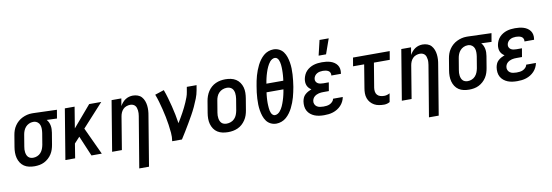

<svg xmlns="http://www.w3.org/2000/svg" viewBox="-66 -1249 5631 1958"><g transform="rotate(-10 2750.0 -270.5)"><path d="M201 8Q172 8 144 2Q116 -4 93.5 -19Q71 -34 56 -57Q41 -80 34 -107Q27 -134 27 -163Q27 -192 32 -221L52 -341Q56 -366 64.5 -390Q73 -414 88 -436Q103 -458 123 -475.5Q143 -493 167 -504.5Q191 -516 215.5 -522Q240 -528 265 -528H281L524 -520L509 -432L403 -436Q415 -423 422.5 -407Q430 -391 433.5 -373Q437 -355 436.5 -336Q436 -317 433 -299L413 -179Q409 -154 401 -129.5Q393 -105 379 -83Q365 -61 344.5 -42.5Q324 -24 300.5 -12.5Q277 -1 251.5 3.5Q226 8 201 8ZM202 -80Q223 -80 244 -88.5Q265 -97 280 -114Q295 -131 303 -151.5Q311 -172 315 -193L335 -313Q338 -334 338 -355Q338 -376 331.5 -394.5Q325 -413 309.5 -425.5Q294 -438 274 -440H260Q240 -440 219.5 -430.5Q199 -421 184.5 -404.5Q170 -388 162 -367.5Q154 -347 151 -327L131 -207Q128 -192 127.5 -177.5Q127 -163 129 -149Q131 -135 136 -122Q141 -109 150.5 -99Q160 -89 173.5 -84.5Q187 -80 202 -80Z M790 0 701 -210 645 -149 621 0H520L606 -520H707L671 -301L858 -520H983L766 -282L897 0Z M1247 215 1335 -313Q1337 -327 1338 -341.5Q1339 -356 1337 -370Q1335 -384 1331 -397Q1327 -410 1318 -420Q1309 -430 1296 -435Q1283 -440 1268 -440Q1249 -440 1229 -433Q1209 -426 1194.5 -411Q1180 -396 1172 -377Q1164 -358 1161 -339L1105 0H1004L1090 -520H1191L1178 -443Q1188 -461 1202 -477.5Q1216 -494 1233.5 -505.5Q1251 -517 1271 -522.5Q1291 -528 1310 -528Q1337 -528 1361 -519.5Q1385 -511 1401 -493Q1417 -475 1426 -451.5Q1435 -428 1438 -402.5Q1441 -377 1439.5 -351Q1438 -325 1433 -299L1348 215Z M1626 0Q1633 -44 1629 -87Q1625 -130 1619 -172Q1613 -214 1604.5 -255.5Q1596 -297 1586 -337.5Q1576 -378 1564.5 -418Q1553 -458 1538 -497L1632 -528Q1648 -485 1660.5 -441Q1673 -397 1684.5 -352Q1696 -307 1705 -261.5Q1714 -216 1721 -170Q1736 -194 1750 -218Q1764 -242 1777.5 -266.5Q1791 -291 1803 -315.5Q1815 -340 1826 -365Q1837 -390 1846.5 -416Q1856 -442 1860 -468L1869 -520H1970L1961 -468Q1954 -427 1938 -386Q1922 -345 1903.5 -305.5Q1885 -266 1863.5 -227.5Q1842 -189 1819.5 -151Q1797 -113 1774 -75Q1751 -37 1727 0Z M2205 8Q2175 8 2147 2Q2119 -4 2096 -18.5Q2073 -33 2057.5 -56Q2042 -79 2034.5 -106Q2027 -133 2027 -162.5Q2027 -192 2032 -221L2052 -341Q2056 -366 2065 -391Q2074 -416 2088.5 -438.5Q2103 -461 2123.5 -479Q2144 -497 2168.5 -508Q2193 -519 2218 -523.5Q2243 -528 2268 -528Q2298 -528 2326 -522Q2354 -516 2377 -501.5Q2400 -487 2416 -464Q2432 -441 2439.5 -414Q2447 -387 2446.5 -357.5Q2446 -328 2441 -299L2421 -179Q2417 -154 2408.5 -129Q2400 -104 2385 -81.5Q2370 -59 2350 -41Q2330 -23 2305.5 -12Q2281 -1 2255.5 3.5Q2230 8 2205 8ZM2205 -80Q2227 -80 2248.5 -88Q2270 -96 2286 -112.5Q2302 -129 2310.5 -150.5Q2319 -172 2323 -193L2343 -313Q2345 -328 2345.5 -343Q2346 -358 2344 -372Q2342 -386 2336.5 -399Q2331 -412 2321 -421.5Q2311 -431 2297.5 -435.5Q2284 -440 2269 -440Q2247 -440 2225.5 -432Q2204 -424 2187.5 -407.5Q2171 -391 2162.5 -369.5Q2154 -348 2151 -327L2131 -207Q2128 -192 2128 -177Q2128 -162 2130 -148Q2132 -134 2137.5 -121Q2143 -108 2152.5 -98.5Q2162 -89 2176 -84.5Q2190 -80 2205 -80Z M2705 8Q2673 8 2646 -5.5Q2619 -19 2602 -42.5Q2585 -66 2575.5 -94.5Q2566 -123 2561 -153.5Q2556 -184 2555 -215Q2554 -246 2556 -277.5Q2558 -309 2561.5 -340.5Q2565 -372 2571 -404Q2575 -430 2580.5 -456.5Q2586 -483 2593.5 -509.5Q2601 -536 2611 -562Q2621 -588 2633.5 -613Q2646 -638 2663 -661.5Q2680 -685 2701.5 -704Q2723 -723 2750.5 -733Q2778 -743 2804 -743Q2836 -743 2863 -729.5Q2890 -716 2907 -692.5Q2924 -669 2933.5 -640.5Q2943 -612 2948 -581.5Q2953 -551 2954 -520Q2955 -489 2953 -457.5Q2951 -426 2947.5 -394.5Q2944 -363 2939 -331Q2934 -305 2928.5 -278.5Q2923 -252 2915.5 -225.5Q2908 -199 2898 -173Q2888 -147 2875.5 -122Q2863 -97 2846 -73.5Q2829 -50 2807.5 -31Q2786 -12 2758.5 -2Q2731 8 2705 8ZM2849 -411Q2851 -425 2852.5 -439Q2854 -453 2855 -466.5Q2856 -480 2856.5 -493.5Q2857 -507 2857 -520.5Q2857 -534 2856.5 -547.5Q2856 -561 2854.5 -574.5Q2853 -588 2850 -601Q2847 -614 2842 -625.5Q2837 -637 2827 -646Q2817 -655 2804 -655Q2790 -655 2776.5 -647.5Q2763 -640 2753 -628.5Q2743 -617 2735.5 -604Q2728 -591 2721.5 -577.5Q2715 -564 2710 -550.5Q2705 -537 2700.5 -523Q2696 -509 2692 -495Q2688 -481 2685 -467Q2682 -453 2679 -439Q2676 -425 2674 -411ZM2705 -80Q2719 -80 2732.5 -87.5Q2746 -95 2756 -106.5Q2766 -118 2774 -131Q2782 -144 2788 -157.5Q2794 -171 2799 -184.5Q2804 -198 2808.5 -212Q2813 -226 2817 -240Q2821 -254 2824 -268Q2827 -282 2830 -296Q2833 -310 2835 -324H2660Q2658 -310 2656.5 -296Q2655 -282 2654 -268.5Q2653 -255 2652.5 -241.5Q2652 -228 2652 -214.5Q2652 -201 2653 -187.5Q2654 -174 2655 -160.5Q2656 -147 2659 -134Q2662 -121 2667 -109.5Q2672 -98 2682 -89Q2692 -80 2705 -80Z M3199 8Q3173 8 3148 4.5Q3123 1 3100.5 -8Q3078 -17 3059 -32.5Q3040 -48 3028.5 -69Q3017 -90 3014 -115.5Q3011 -141 3015 -167Q3018 -185 3025.5 -203Q3033 -221 3048 -235Q3063 -249 3080.5 -258.5Q3098 -268 3116 -275Q3102 -283 3091 -295Q3080 -307 3073.5 -322.5Q3067 -338 3066 -355.5Q3065 -373 3068 -390Q3072 -411 3081.5 -432Q3091 -453 3106.5 -469.5Q3122 -486 3142 -498Q3162 -510 3183 -516.5Q3204 -523 3225.5 -525.5Q3247 -528 3268 -528Q3291 -528 3313 -525.5Q3335 -523 3356 -516.5Q3377 -510 3395 -498Q3413 -486 3425 -469Q3437 -452 3441 -430Q3445 -408 3441 -385L3440 -378H3340L3341 -381Q3343 -396 3336.5 -409Q3330 -422 3317.5 -428.5Q3305 -435 3290.5 -437.5Q3276 -440 3262 -440Q3247 -440 3231.5 -437Q3216 -434 3202 -426Q3188 -418 3178.5 -404.5Q3169 -391 3167 -376Q3164 -361 3170.5 -347.5Q3177 -334 3189 -326.5Q3201 -319 3216 -316.5Q3231 -314 3246 -314H3303L3288 -226H3231Q3219 -226 3207 -225Q3195 -224 3183 -221Q3171 -218 3159.5 -212.5Q3148 -207 3138 -198.5Q3128 -190 3122 -178.5Q3116 -167 3114 -155Q3111 -137 3118 -121Q3125 -105 3139 -95.5Q3153 -86 3171 -83Q3189 -80 3207 -80Q3223 -80 3240 -82Q3257 -84 3272.5 -91Q3288 -98 3301 -111.5Q3314 -125 3317 -142H3417V-140Q3413 -118 3402 -96Q3391 -74 3374 -56Q3357 -38 3336 -25Q3315 -12 3291.5 -4.5Q3268 3 3245 5.5Q3222 8 3199 8ZM3248 -600 3285 -756H3380L3325 -600Z M3821 8Q3793 8 3767 3.5Q3741 -1 3719 -13Q3697 -25 3680 -44.5Q3663 -64 3654.5 -88.5Q3646 -113 3646 -140Q3646 -167 3651 -194L3690 -432H3575L3590 -520H3970L3955 -432H3791L3749 -179Q3746 -159 3749 -139Q3752 -119 3764.5 -105Q3777 -91 3796 -85.5Q3815 -80 3836 -80Q3850 -80 3864.5 -84Q3879 -88 3894 -96L3879 -8Q3865 0 3850 4Q3835 8 3821 8Z M4247 215 4335 -313Q4337 -327 4338 -341.5Q4339 -356 4337 -370Q4335 -384 4331 -397Q4327 -410 4318 -420Q4309 -430 4296 -435Q4283 -440 4268 -440Q4249 -440 4229 -433Q4209 -426 4194.5 -411Q4180 -396 4172 -377Q4164 -358 4161 -339L4105 0H4004L4090 -520H4191L4178 -443Q4188 -461 4202 -477.5Q4216 -494 4233.5 -505.5Q4251 -517 4271 -522.5Q4291 -528 4310 -528Q4337 -528 4361 -519.5Q4385 -511 4401 -493Q4417 -475 4426 -451.5Q4435 -428 4438 -402.5Q4441 -377 4439.5 -351Q4438 -325 4433 -299L4348 215Z M4701 8Q4672 8 4644 2Q4616 -4 4593.5 -19Q4571 -34 4556 -57Q4541 -80 4534 -107Q4527 -134 4527 -163Q4527 -192 4532 -221L4552 -341Q4556 -366 4564.5 -390Q4573 -414 4588 -436Q4603 -458 4623 -475.5Q4643 -493 4667 -504.5Q4691 -516 4715.5 -522Q4740 -528 4765 -528H4781L5024 -520L5009 -432L4903 -436Q4915 -423 4922.5 -407Q4930 -391 4933.5 -373Q4937 -355 4936.5 -336Q4936 -317 4933 -299L4913 -179Q4909 -154 4901 -129.5Q4893 -105 4879 -83Q4865 -61 4844.5 -42.5Q4824 -24 4800.5 -12.5Q4777 -1 4751.5 3.5Q4726 8 4701 8ZM4702 -80Q4723 -80 4744 -88.5Q4765 -97 4780 -114Q4795 -131 4803 -151.5Q4811 -172 4815 -193L4835 -313Q4838 -334 4838 -355Q4838 -376 4831.5 -394.5Q4825 -413 4809.5 -425.5Q4794 -438 4774 -440H4760Q4740 -440 4719.5 -430.5Q4699 -421 4684.5 -404.5Q4670 -388 4662 -367.5Q4654 -347 4651 -327L4631 -207Q4628 -192 4627.5 -177.5Q4627 -163 4629 -149Q4631 -135 4636 -122Q4641 -109 4650.5 -99Q4660 -89 4673.5 -84.5Q4687 -80 4702 -80Z M5199 8Q5173 8 5148 4.5Q5123 1 5100.5 -8Q5078 -17 5059 -32.5Q5040 -48 5028.5 -69Q5017 -90 5014 -115.5Q5011 -141 5015 -167Q5018 -185 5025.5 -203Q5033 -221 5048 -235Q5063 -249 5080.5 -258.5Q5098 -268 5116 -275Q5102 -283 5091 -295Q5080 -307 5073.5 -322.5Q5067 -338 5066 -355.5Q5065 -373 5068 -390Q5072 -411 5081.5 -432Q5091 -453 5106.5 -469.5Q5122 -486 5142 -498Q5162 -510 5183 -516.5Q5204 -523 5225.5 -525.5Q5247 -528 5268 -528Q5291 -528 5313 -525.5Q5335 -523 5356 -516.5Q5377 -510 5395 -498Q5413 -486 5425 -469Q5437 -452 5441 -430Q5445 -408 5441 -385L5440 -378H5340L5341 -381Q5343 -396 5336.5 -409Q5330 -422 5317.5 -428.5Q5305 -435 5290.5 -437.5Q5276 -440 5262 -440Q5247 -440 5231.5 -437Q5216 -434 5202 -426Q5188 -418 5178.5 -404.5Q5169 -391 5167 -376Q5164 -361 5170.5 -347.5Q5177 -334 5189 -326.5Q5201 -319 5216 -316.5Q5231 -314 5246 -314H5303L5288 -226H5231Q5219 -226 5207 -225Q5195 -224 5183 -221Q5171 -218 5159.5 -212.5Q5148 -207 5138 -198.5Q5128 -190 5122 -178.5Q5116 -167 5114 -155Q5111 -137 5118 -121Q5125 -105 5139 -95.5Q5153 -86 5171 -83Q5189 -80 5207 -80Q5223 -80 5240 -82Q5257 -84 5272.5 -91Q5288 -98 5301 -111.5Q5314 -125 5317 -142H5417V-140Q5413 -118 5402 -96Q5391 -74 5374 -56Q5357 -38 5336 -25Q5315 -12 5291.5 -4.5Q5268 3 5245 5.5Q5222 8 5199 8Z"/></g></svg>

Font: Iosevka Semibold Oblique
Style: Regular
Weight: 600
Italic angle: -9°
Monospace: yes
Designer: Belleve Invis
Foundry: Belleve Invis
Version: Version 32.5.0; ttfautohint (v1.8.4)